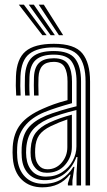

<svg xmlns="http://www.w3.org/2000/svg" viewBox="-20 -796 458 824"><path d="M347.2 0V-446.5Q347.2 -519.8 317.6 -556.1Q288 -592.5 211 -592.5Q142 -592.5 106.4 -565.2Q70.8 -538 67.8 -468.2Q67 -447.2 67.1 -427.1Q67.2 -407 68.5 -386H49.5Q48 -409 47.8 -428Q47.5 -447 48.5 -469Q51.5 -543.5 89.8 -575.8Q128 -608 211 -608Q300 -608 333.2 -567.2Q366.5 -526.5 366.5 -446.5V0ZM308.5 0V-51.5L312.5 -122.2H308Q290.8 -76.5 255.9 -49.5Q221 -22.5 171.5 -22.8Q130 -22.8 103.6 -48.5Q77.2 -74.2 73.5 -120Q72 -141 73 -163Q76.2 -215.8 101.1 -246.8Q126 -277.8 177.8 -299.8Q201.5 -309.5 238.4 -320.8Q275.2 -332 308.5 -340V-446.5Q308.5 -501 288 -531.2Q267.5 -561.5 211 -561.5Q159.5 -561.5 134 -539.2Q108.5 -517 106.5 -465.8Q106 -450.8 105.9 -429.4Q105.8 -408 107.2 -386H88Q86.5 -407 86.5 -428.6Q86.5 -450.2 87 -466Q89.5 -524.8 118.5 -550.9Q147.5 -577 211 -577Q277 -577 302.4 -544.1Q327.8 -511.2 327.8 -446.5V0ZM161.8 8Q107.8 8 73.9 -24.4Q40 -56.8 35 -117.2Q33 -141.5 34.5 -166Q38.2 -224.8 68.4 -262.8Q98.5 -300.8 164 -329.5Q187.2 -339.8 211.2 -348.5Q235.2 -357.2 269.8 -366.2V-446.5Q269.8 -485.5 257.1 -508Q244.5 -530.5 211 -530.5Q177.8 -530.5 162.1 -513.6Q146.5 -496.8 145.2 -463.8Q144.8 -452.5 144.6 -430.6Q144.5 -408.8 145.5 -386H126.2Q125.2 -408.2 125.2 -429.6Q125.2 -451 125.8 -465.2Q127.5 -507.2 148.2 -526.6Q169 -546 211 -546Q256.2 -546 272.6 -519.4Q289 -492.8 289 -446.5V-353.2Q257.2 -344.5 226 -334.5Q194.8 -324.5 171 -314.8Q58.5 -268 53.8 -164.5Q53.2 -153.5 53.2 -141.9Q53.2 -130.2 54.2 -118.8Q58.2 -67.2 87.8 -37.2Q117.2 -7.2 166.8 -7.2Q212.2 -7.2 243.4 -26.6Q274.5 -46 295 -80H299.5L290.8 -21.5V0H271.5L271.2 -8.8L283 -46.5H279.2Q237.2 8 161.8 8ZM177.2 -38Q217.2 -38 246.6 -57.1Q276 -76.2 292 -105.9Q308 -135.5 308 -167.5V-323.8Q276.2 -316.2 242 -305.6Q207.8 -295 184.5 -284.5Q140.2 -264.2 118.2 -236Q96.2 -207.8 92.5 -160.2Q91 -140.5 93 -121.2Q97.2 -83.2 118.8 -60.6Q140.2 -38 177.2 -38ZM181.2 -54.5Q150.8 -54.5 132.8 -73.8Q114.8 -93 112 -123.5Q110.5 -141.8 111.8 -158.8Q114.5 -202 133.9 -226.9Q153.2 -251.8 191.2 -269.5Q238 -291 288.5 -303.8V-166Q288.5 -121.8 259.1 -88.1Q229.8 -54.5 181.2 -54.5ZM183.5 -69.5Q220 -69.5 244.5 -97.6Q269 -125.8 269 -164.5V-283.5Q234.5 -272 198.5 -254.8Q163.5 -237.8 148.1 -215.9Q132.8 -194 131 -158Q130 -141.8 131.5 -125Q133.5 -102 147 -85.8Q160.5 -69.5 183.5 -69.5ZM161.8 -645 60.8 -776H82.5L180 -645ZM197.2 -645 103.5 -776H125.2L215.5 -645ZM232.8 -645 146.2 -776H168L251 -645Z"/></svg>

Font: Big Shoulders Inline Text SemiBold
Style: Regular
Weight: 600
Designer: Patric King
Foundry: XO Type Co
Version: Version 1.000